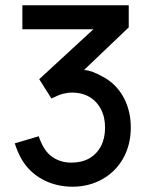

<svg xmlns="http://www.w3.org/2000/svg" viewBox="-20 -682 571 729"><path d="M255.4 26.9Q204.6 26.9 160.9 8.5Q117.2 -9.8 85.9 -44.4Q54.7 -79.1 36.1 -137.7L127 -164.6Q145.5 -109.4 177.5 -86.9Q209.5 -64.5 250.5 -64.5Q290.5 -64.5 319.1 -80.8Q347.7 -97.2 363.3 -127Q378.9 -156.7 378.9 -197.8Q378.9 -237.8 363 -267.8Q347.2 -297.9 319.1 -314.2Q291 -330.6 253.4 -330.6Q238.3 -330.6 220.5 -326.2Q202.6 -321.8 175.3 -308.1L128.9 -381.3L334.5 -570.8H64.9V-662.1H468.8V-578.1L298.8 -416Q326.2 -416 374.8 -388.4Q423.3 -360.8 450 -310.8Q476.6 -260.7 476.6 -197.8Q476.6 -132.8 448.2 -81.8Q419.9 -30.8 369.1 -2Q318.4 26.9 255.4 26.9Z"/></svg>

Font: Potro Sans Bangla
Style: Bold
Weight: 700
Designer: Jayed Ahsan Saad
Foundry: Codepotro
Version: Potro Sans Bangla;Version 0.996;CodepotroFonts;